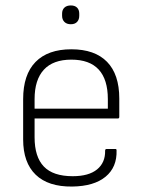

<svg xmlns="http://www.w3.org/2000/svg" viewBox="-20 -674 521 705"><path d="M245 11Q157 12 111 -32.5Q65 -77 65 -162V-310Q65 -400 110.5 -446.5Q156 -493 242 -493Q328 -493 373 -447Q418 -401 418 -312V-245Q418 -239 413 -239H107V-170Q107 -98 141 -62.5Q175 -27 247 -27Q306 -27 336.5 -52Q367 -77 366 -121Q366 -127 372 -127H404Q408 -127 408 -122Q410 -60 367.5 -25Q325 10 245 11ZM107 -275H376V-310Q376 -382 342.5 -418.5Q309 -455 242 -455Q175 -455 141 -418Q107 -381 107 -310ZM240 -585Q225 -585 216.5 -593.5Q208 -602 208 -616V-624Q208 -638 216.5 -646Q225 -654 240 -654Q255 -654 263 -646Q271 -638 271 -624V-616Q271 -602 263 -593.5Q255 -585 240 -585Z"/></svg>

Font: Sofia Sans Semi Condensed ExtraLight
Style: Regular
Weight: 250
Version: Version 4.100